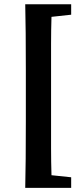

<svg xmlns="http://www.w3.org/2000/svg" viewBox="-20 -735 379 914"><path d="M103 -397.9Q103 -597.2 100.1 -714.8H318.8V-665L225.1 -654.8Q223.1 -591.8 223.1 -527.3V-29.3Q223.1 35.2 225.1 99.1L318.8 108.9V159.2H100.1Q103 42 103 -158.2Z"/></svg>

Font: SourceSerifPro-Bold
Style: Bold
Weight: 700
Designer: Frank Grießhammer
Foundry: Adobe Systems Incorporated
Version: Version 1.014;PS Version 1.0;hotconv 1.0.73;makeotf.lib2.5.5